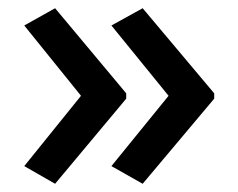

<svg xmlns="http://www.w3.org/2000/svg" viewBox="-20 -500 580 467"><path d="M501 -260 327 -53 251 -96 390 -267 251 -438 327 -480 501 -273ZM287 -260 114 -53 39 -96 177 -267 39 -438 114 -480 287 -273Z"/></svg>

Font: Noto Sans Khmer Medium
Style: Regular
Weight: 500
Version: Version 2.003